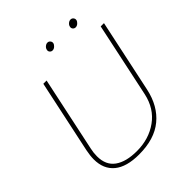

<svg xmlns="http://www.w3.org/2000/svg" viewBox="-235 -1003 1164 1164"><g transform="rotate(-45 346.5 -421.5)"><path d="M334 -830Q336 -841 346 -849.5Q356 -858 367 -858Q378 -858 385 -849.5Q392 -841 390 -830Q387 -819 377 -810.5Q367 -802 356 -802Q345 -802 338 -810.5Q331 -819 334 -830ZM532 -830Q534 -841 544 -849.5Q554 -858 565 -858Q576 -858 583 -849.5Q590 -841 588 -830Q585 -819 575 -810.5Q565 -802 554 -802Q543 -802 536 -810.5Q529 -819 532 -830ZM65 -159Q65 -189 73 -229L173 -699H201L99 -219Q92 -188 92 -158Q92 -82 143 -45.5Q194 -9 286 -9Q389 -9 465 -63.5Q541 -118 563 -219L665 -699H693L593 -229Q568 -113 490.5 -49Q413 15 281 15Q174 15 119.5 -30Q65 -75 65 -159Z"/></g></svg>

Font: Prompt Thin
Style: Italic
Weight: 250
Italic angle: -12°
Designer: Katatrad Team
Foundry: CadsonDemak
Version: Version 1.001